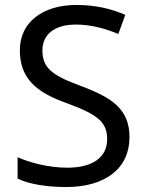

<svg xmlns="http://www.w3.org/2000/svg" viewBox="-20 -744 589 774"><path d="M502 -191C502 -303 433 -350 307 -397C191 -440 151 -469 151 -541C151 -603 197 -645 286 -645C348 -645 407 -628 457 -607L485 -684C431 -708 366 -724 288 -724C153 -724 60 -655 60 -542C60 -431 122 -374 244 -330C373 -283 412 -253 412 -183C412 -112 357 -68 251 -68C175 -68 99 -89 51 -110V-24C96 -2 167 10 247 10C403 10 502 -64 502 -191Z"/></svg>

Font: Noto Sans Sunuwar
Style: Regular
Weight: 400
Designer: Anshuman Pandey
Foundry: Jamra Patel LLC
Version: Version 1.000